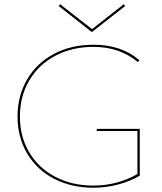

<svg xmlns="http://www.w3.org/2000/svg" viewBox="-20 -872 759 897"><path d="M409 -722 254 -844 261 -852 410 -736 558 -852 565 -844ZM633 -270V-51Q586 -24 530 -9.5Q474 5 416 5Q314 5 233.5 -36.5Q153 -78 107.5 -154Q62 -230 62 -328Q62 -424 106.5 -500.5Q151 -577 231.5 -620Q312 -663 417 -663Q547 -663 631 -591L624 -582Q539 -653 417 -653Q316 -653 237.5 -611Q159 -569 116 -495Q73 -421 73 -328Q73 -233 117 -159.5Q161 -86 239 -45.5Q317 -5 416 -5Q528 -5 622 -59V-260H432V-270Z"/></svg>

Font: Ysabeau Infant Hairline
Style: Regular
Weight: 100
Designer: Christian Thalmann (Catharsis Fonts)
Version: Version 0.003